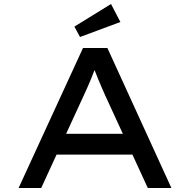

<svg xmlns="http://www.w3.org/2000/svg" viewBox="-20 -940 950 960"><path d="M73 0 395 -700H517L837 0H719L505 -465Q498 -481 489 -501.5Q480 -522 471 -544Q462 -566 453.5 -588Q445 -610 439 -630L468 -631Q460 -609 451.5 -586.5Q443 -564 434 -542.5Q425 -521 416 -500.5Q407 -480 398 -461L186 0ZM214 -167 256 -271H644L669 -167ZM380 -755 352 -807 535 -920 582 -830Z"/></svg>

Font: Lexend Peta
Style: Regular
Weight: 400
Designer: Bonnie Shaver-Troup, Thomas Jockin
Foundry: Lexend
Version: Version 1.007